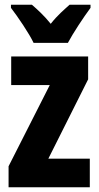

<svg xmlns="http://www.w3.org/2000/svg" viewBox="-20 -852 415 806"><path d="M121 -672H265C286 -712 331 -780 360 -819V-832H272C250 -812 221 -788 193 -752C166 -786 135 -814 114 -832H26V-819C54 -783 104 -709 121 -672ZM357 -66V-186H183L350 -519V-615H27V-495H189L16 -154V-66Z"/></svg>

Font: Noto Sans Malayalam UI ExtraCondensed ExtraBold
Style: Regular
Weight: 800
Width: 2
Designer: Jelle Bosma - Monotype Design Team
Foundry: Monotype Imaging Inc.
Version: Version 2.104